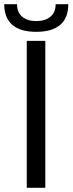

<svg xmlns="http://www.w3.org/2000/svg" viewBox="-48 -891 344 911"><path d="M79 -697H167V0H79ZM-28 -871H33Q33 -832 57.5 -811.5Q82 -791 124 -791Q166.5 -791 191.2 -811.8Q216 -832.5 216 -871H276Q276 -806 237.5 -773Q199 -740 124 -740Q48 -740 10 -773.5Q-28 -807 -28 -871Z"/></svg>

Font: HK Grotesk
Style: Regular
Weight: 400
Designer: Alfredo Marco Pradil
Foundry: Hanken Design Co.
Version: Version 3.001